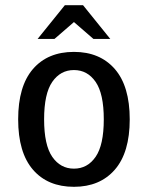

<svg xmlns="http://www.w3.org/2000/svg" viewBox="-20 -710 570 740"><path d="M125 -560 230 -690H300L405 -560H340L265 -625L190 -560ZM265 10Q164 10 107 -56Q50 -122 50 -250Q50 -378 107 -444Q164 -510 265 -510Q365 -510 422.5 -444Q480 -378 480 -250Q480 -122 422.5 -56Q365 10 265 10ZM181.5 -105.5Q213 -60 265 -60Q317 -60 348.5 -105.5Q380 -151 380 -250Q380 -349 348.5 -394.5Q317 -440 265 -440Q213 -440 181.5 -394.5Q150 -349 150 -250Q150 -151 181.5 -105.5Z"/></svg>

Font: Scada
Style: Regular
Weight: 400
Designer: Jovanny Lemonad
Foundry: Jovanny Lemonad
Version: Version 4.100;PS 004.100;hotconv 1.0.88;makeotf.lib2.5.64775